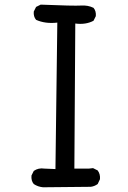

<svg xmlns="http://www.w3.org/2000/svg" viewBox="-20 -793 540 813"><path d="M162.1 0Q140.6 -2 123 -13.7Q111.3 -27.3 113.3 -49.8L123 -69.3Q142.6 -83 168 -79.1L214.8 -77.1L222.7 -697.3Q171.9 -691.4 132.8 -709Q121.1 -722.7 123 -744.1L132.8 -763.7L152.3 -773.4Q293 -767.6 322.8 -769.5Q352.5 -771.5 376 -759.8Q387.7 -746.1 385.7 -724.6L376 -705.1Q342.8 -687.5 298.8 -693.4L294.9 -79.1H356.4L374 -81.1L393.6 -71.3Q405.3 -55.7 403.3 -34.2L393.6 -13.7Q379.9 -3.9 364.3 -2Z"/></svg>

Font: JasonHandwriting1
Style: Regular
Weight: 400
Version: Version 1.48.20